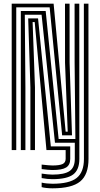

<svg xmlns="http://www.w3.org/2000/svg" viewBox="-20 -820 547 1049"><path d="M43.9 0V-800H272.9L338.6 -100.6H350L335.3 -477L335.1 -800H360.1L360.3 -477L373.4 -80.5H319.5L251.3 -779.9H68.8V0ZM266.5 158.9Q254 158.9 238.5 157.5Q222.9 156 207.6 153V128.4Q225 131 239.9 132.5Q254.8 134 266.5 134Q332.4 134 360.6 114.2Q388.7 94.4 388.7 47.9V-40.2H280.3L207.2 -739.6H115.5L118.8 -342V0H93.8V-759.8H229.6L300.4 -60.4H391.9L387.7 -477L387.5 -800H413.2L413.6 47.9Q413.6 107.8 379.6 133.4Q345.5 158.9 266.5 158.9ZM266.5 109Q255.6 109 241.5 107.6Q227.4 106.3 207.6 103.9V79.2Q229.8 81.5 243.2 82.8Q256.5 84.1 266.5 84.1Q305.7 84.1 322.2 76Q338.7 67.9 338.7 47.9V0H233.8L169.6 -699.4H158.2L171.1 -342V0H146.1V-342L134 -719.5H187.9L257.7 -20.1H363.7V47.9Q363.7 81.2 341.3 95.1Q319 109 266.5 109ZM266.5 208.9Q250.4 208.9 233.3 207Q216.3 205.1 207.6 202.3V177.7Q220.6 180.8 236.7 182.3Q252.8 183.9 266.5 183.9Q358.9 183.9 398.7 152.4Q438.6 121 438.6 47.9L438.2 -800H463.2L463.6 47.9Q463.6 134.2 418 171.5Q372.4 208.9 266.5 208.9Z"/></svg>

Font: Big Shoulders Inline Display SC Thin
Style: Regular
Weight: 100
Designer: Patric King
Foundry: XO Type Co
Version: Version 2.002